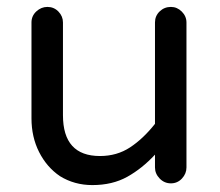

<svg xmlns="http://www.w3.org/2000/svg" viewBox="-20 -553 635 555"><path d="M247 -18Q195 -18 153 -44Q115 -70 93 -113.5Q71 -157 71 -211V-488Q71 -507 85 -520Q99 -533 117 -533Q136 -533 149 -519.5Q162 -506 162 -488V-220Q162 -102 269 -102Q318 -102 356 -127Q394 -152 428 -195V-488Q428 -507 441.5 -520Q455 -533 474 -533Q492 -533 505.5 -519.5Q519 -506 519 -488V-69Q519 -51 506 -37Q493 -23 474 -23Q455 -23 441.5 -37Q428 -51 428 -69V-106Q391 -66 348 -42Q305 -18 247 -18Z"/></svg>

Font: Huninn
Style: Regular
Weight: 400
Designer: justfont
Foundry: justfont
Version: Version 1.003